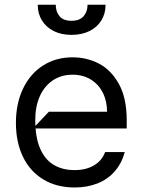

<svg xmlns="http://www.w3.org/2000/svg" viewBox="-20 -801 618 832"><path d="M303.3 11.4Q225.5 11.4 167.8 -23.4Q110.1 -58.2 79.5 -121.6Q49 -185 49 -268.5Q49 -351.6 79.5 -416.2Q110.1 -480.8 165.8 -516.7Q221.6 -552.6 294.7 -552.6Q356.2 -552.6 408.9 -525.2Q461.6 -497.9 495.4 -436.8Q529.1 -375.7 529.1 -279.8V-244.3H122.9L191.8 -316.8H443.9Q443.9 -362.9 425.4 -399.5Q407 -436.1 373 -456.7Q339.1 -477.3 294.7 -477.3Q244.7 -477.3 207.9 -452.1Q171.2 -426.8 151.8 -382.3Q132.5 -337.7 132.8 -279.8Q132.8 -206.7 153.4 -158.4Q174 -110.1 212.2 -87Q250.4 -63.9 303.3 -63.9Q352.6 -63.9 387.3 -84.3Q421.9 -104.8 435.4 -142H520.6Q507.5 -93.4 477.5 -58.8Q447.4 -24.1 402.9 -6.4Q358.3 11.4 303.3 11.4ZM437.5 -780.5Q437.5 -742.2 419.4 -712.7Q401.3 -683.2 367.9 -666.5Q334.5 -649.9 289.8 -649.9Q245.7 -649.9 212.7 -666.5Q179.7 -683.2 161.6 -712.7Q143.5 -742.2 143.5 -780.5H221.6Q221.6 -750 238.1 -730.5Q254.6 -710.9 289.8 -710.9Q324.9 -710.9 342.2 -730.6Q359.4 -750.4 359.4 -780.5Z"/></svg>

Font: Riot Sans
Style: Regular
Weight: 400
Designer: Rasmus Andersson
Foundry: rsms
Version: Version 3.005